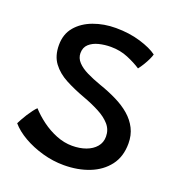

<svg xmlns="http://www.w3.org/2000/svg" viewBox="-113 -652 723 785"><g transform="rotate(20 248.0 -260.0)"><path d="M249.5 40.5Q203 40.5 157 27.5Q111 14.5 73.2 -7.2Q35.5 -29 13 -55.5Q16.5 -62.5 23 -74.5Q29.5 -86.5 38 -99.8Q46.5 -113 55 -124.2Q63.5 -135.5 70 -141.5Q91.5 -117.5 121.5 -95.2Q151.5 -73 186 -59.2Q220.5 -45.5 255 -45.5Q288 -45.5 314.8 -55.2Q341.5 -65 357.2 -83.5Q373 -102 373 -128Q373 -158 354 -179.8Q335 -201.5 303 -218.2Q271 -235 232.5 -249Q186 -266 147.8 -286.2Q109.5 -306.5 86.8 -337Q64 -367.5 64 -414.5Q64 -462.5 91.2 -494.5Q118.5 -526.5 163.2 -543Q208 -559.5 260 -559.5Q318 -559.5 366.8 -544.8Q415.5 -530 441.5 -510.5Q439.5 -502 433 -488.2Q426.5 -474.5 418 -460.5Q409.5 -446.5 400.5 -435Q376.5 -451 342 -465.5Q307.5 -480 267 -480Q240 -480 215 -473.8Q190 -467.5 174 -453Q158 -438.5 158 -413.5Q158 -392 173.8 -375Q189.5 -358 216.5 -344.8Q243.5 -331.5 277.5 -319.5Q318.5 -305.5 353.5 -288.2Q388.5 -271 414.2 -248.8Q440 -226.5 454.5 -197.8Q469 -169 469 -133Q469 -75.5 439.5 -37Q410 1.5 360.5 21Q311 40.5 249.5 40.5Z"/></g></svg>

Font: Grandstander Thin
Style: Regular
Weight: 400
Version: Version 1.200